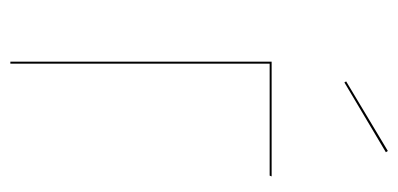

<svg xmlns="http://www.w3.org/2000/svg" viewBox="-224 -564 787 380"><g transform="rotate(90 170.0 -373.5)"><path d="M278.3 -747.1 280.8 -743.2 142.6 -661.1 140.6 -664.6ZM105.5 0H101.6V-517.1H328.6L327.1 -513.2H105.5Z"/></g></svg>

Font: Fira Sans Compressed Four
Style: Regular
Weight: 100
Width: 1
Designer: Carrois Corporate & Edenspiekermann AG
Foundry: Carrois Corporate GbR & Edenspiekermann AG
Version: Version 4.203;PS 004.203;hotconv 1.0.88;makeotf.lib2.5.64775